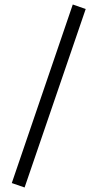

<svg xmlns="http://www.w3.org/2000/svg" viewBox="-20 -725 442 850"><path d="M302.2 -705.1 359.4 -685.1 88.9 105 32.2 85.4Z"/></svg>

Font: Vazirmatn UI NL Light
Style: Regular
Weight: 300
Designer: Saber Rastikerdar
Foundry: Saber Rastikerdar
Version: Version 33.003